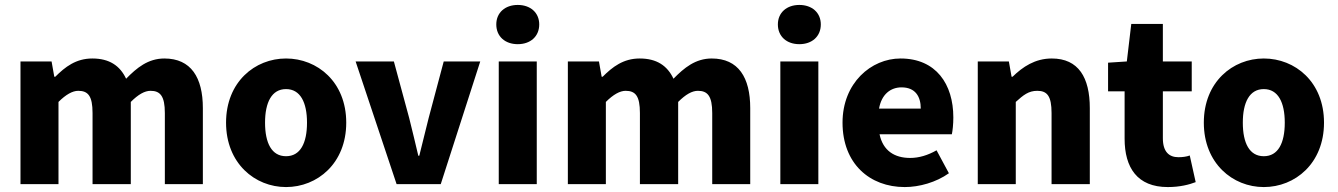

<svg xmlns="http://www.w3.org/2000/svg" viewBox="-20 -746 5420 778"><path d="M63 0H217V-333C247 -363 274 -378 297 -378C337 -378 355 -357 355 -288V0H510V-333C540 -363 566 -378 590 -378C629 -378 648 -357 648 -288V0H802V-308C802 -432 754 -509 646 -509C580 -509 534 -471 491 -427C466 -480 423 -509 354 -509C288 -509 244 -475 204 -435H200L189 -497H63Z M1139 12C1266 12 1383 -84 1383 -249C1383 -414 1266 -509 1139 -509C1013 -509 896 -414 896 -249C896 -84 1013 12 1139 12ZM1139 -113C1081 -113 1054 -166 1054 -249C1054 -331 1081 -385 1139 -385C1197 -385 1224 -331 1224 -249C1224 -166 1197 -113 1139 -113Z M1587 0H1766L1926 -497H1778L1717 -268C1705 -219 1692 -167 1679 -115H1675C1663 -167 1650 -219 1638 -268L1576 -497H1421Z M2001 0H2155V-497H2001ZM2078 -567C2129 -567 2165 -598 2165 -647C2165 -695 2129 -726 2078 -726C2027 -726 1991 -695 1991 -647C1991 -598 2027 -567 2078 -567Z M2281 0H2435V-333C2465 -363 2492 -378 2515 -378C2555 -378 2573 -357 2573 -288V0H2728V-333C2758 -363 2784 -378 2808 -378C2847 -378 2866 -357 2866 -288V0H3020V-308C3020 -432 2972 -509 2864 -509C2798 -509 2752 -471 2709 -427C2684 -480 2641 -509 2572 -509C2506 -509 2462 -475 2422 -435H2418L2407 -497H2281Z M3142 0H3296V-497H3142ZM3219 -567C3270 -567 3306 -598 3306 -647C3306 -695 3270 -726 3219 -726C3168 -726 3132 -695 3132 -647C3132 -598 3168 -567 3219 -567Z M3646 12C3705 12 3773 -7 3825 -44L3775 -137C3740 -117 3704 -106 3668 -106C3605 -106 3558 -135 3544 -202H3837C3840 -216 3843 -242 3843 -270C3843 -405 3773 -509 3629 -509C3510 -509 3394 -410 3394 -249C3394 -83 3504 12 3646 12ZM3542 -306C3552 -364 3589 -392 3633 -392C3689 -392 3711 -355 3711 -306Z M3942 0H4096V-333C4127 -361 4148 -378 4183 -378C4223 -378 4241 -357 4241 -288V0H4396V-308C4396 -432 4350 -509 4242 -509C4174 -509 4124 -475 4083 -435H4079L4068 -497H3942Z M4712 12C4761 12 4799 2 4825 -8L4801 -116C4788 -111 4771 -109 4755 -109C4718 -109 4692 -130 4692 -186V-376H4809V-497H4692V-649H4564L4546 -497L4470 -492V-376H4537V-184C4537 -67 4588 12 4712 12Z M5101 12C5228 12 5345 -84 5345 -249C5345 -414 5228 -509 5101 -509C4975 -509 4858 -414 4858 -249C4858 -84 4975 12 5101 12ZM5101 -113C5043 -113 5016 -166 5016 -249C5016 -331 5043 -385 5101 -385C5159 -385 5186 -331 5186 -249C5186 -166 5159 -113 5101 -113Z"/></svg>

Font: Source Sans Pro
Style: Bold
Weight: 700
Designer: Paul D. Hunt
Foundry: Adobe Systems Incorporated
Version: Version 3.006;hotconv 1.0.111;makeotfexe 2.5.65597